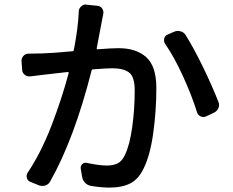

<svg xmlns="http://www.w3.org/2000/svg" viewBox="-20 -810 1040 858"><path d="M332 -757.8Q332 -772.5 342.8 -781.2Q351.6 -790 363.3 -790Q364.3 -790 366.2 -789.1L414.1 -784.2Q428.7 -783.2 436.5 -772Q444.3 -760.7 441.4 -747.1Q438.5 -730.5 434.6 -712.9Q432.6 -699.2 424.3 -658.2Q416 -617.2 412.1 -593.8Q411.1 -589.8 415 -589.8Q480.5 -594.7 509.8 -594.7Q588.9 -594.7 633.8 -554.2Q678.7 -513.7 678.7 -417Q678.7 -316.4 665 -216.8Q651.4 -117.2 622.1 -57.6Q599.6 -9.8 562.5 9.3Q525.4 28.3 468.8 28.3Q431.6 28.3 385.7 20.5Q370.1 17.6 359.4 5.9Q348.6 -5.9 346.7 -21.5L340.8 -56.6Q338.9 -68.4 347.7 -76.7Q356.4 -85 368.2 -82Q423.8 -70.3 457 -70.3Q486.3 -70.3 505.9 -80.1Q525.4 -89.8 538.1 -117.2Q559.6 -161.1 570.8 -241.7Q582 -322.3 582 -406.2Q582 -465.8 557.6 -485.4Q533.2 -504.9 481.4 -504.9Q454.1 -504.9 395.5 -500Q390.6 -500 389.6 -496.1Q311.5 -188.5 204.1 1Q197.3 13.7 183.1 18.6Q168.9 23.4 155.3 18.6L116.2 2.9Q103.5 -2 100.1 -14.6Q96.7 -27.3 103.5 -38.1Q163.1 -127 210 -248.5Q256.8 -370.1 287.1 -484.4Q287.1 -486.3 286.1 -487.3Q285.2 -488.3 283.2 -488.3Q187.5 -477.5 180.7 -476.6Q150.4 -473.6 116.2 -468.8Q102.5 -466.8 91.3 -475.1Q80.1 -483.4 79.1 -497.1L76.2 -536.1Q75.2 -549.8 84.5 -560.1Q93.8 -570.3 107.4 -570.3Q109.4 -570.3 111.3 -570.3Q129.9 -570.3 168 -571.3Q211.9 -572.3 304.7 -581.1Q308.6 -581.1 309.6 -585Q329.1 -684.6 332 -757.8ZM717.8 -614.3Q712.9 -622.1 712.9 -629.9Q712.9 -633.8 713.9 -637.7Q716.8 -650.4 728.5 -655.3L757.8 -668Q766.6 -671.9 774.4 -671.9Q780.3 -671.9 787.1 -669.9Q801.8 -666 809.6 -653.3Q845.7 -595.7 887.2 -510.3Q928.7 -424.8 956.1 -354.5Q959 -347.7 959 -340.8Q959 -334 956.1 -327.1Q950.2 -313.5 936.5 -306.6L901.4 -290Q894.5 -287.1 888.7 -287.1Q882.8 -287.1 877 -290Q864.3 -294.9 860.4 -308.6Q836.9 -383.8 797.4 -470.2Q757.8 -556.6 717.8 -614.3Z"/></svg>

Font: Gen Jyuu Gothic L Monospace Medium
Style: Regular
Weight: 500
Designer: [Source Han Sans]
Ryoko NISHIZUKA  (kana & ideographs); Paul D. Hunt (Latin, Greek & Cyrillic); Wenlong ZHANG  (bopomofo
Version: Version 1.002.20150607